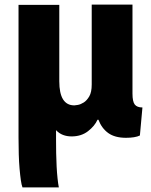

<svg xmlns="http://www.w3.org/2000/svg" viewBox="-20 -584 654 829"><path d="M60 -563H236V-233Q236 -129 301 -129Q304 -129 316 -131Q328 -133 341.5 -141.5Q355 -150 365.5 -168Q376 -186 376 -219V-564H552V-180Q552 -145 562 -132.5Q572 -120 595 -120L584 1Q574 6 558.5 8.5Q543 11 524 11Q476 11 447.5 -9.5Q419 -30 405 -67H401Q389 -40 360 -17.5Q331 5 289 5Q269 5 252 -1.5Q235 -8 222 -22V21Q222 47 222.5 77Q223 107 224.5 135Q226 163 228.5 186.5Q231 210 234 225H77Q73 215 70 194Q67 173 64.5 144.5Q62 116 61 82Q60 48 60 10Z"/></svg>

Font: r_Neptun CAT
Style: Regular
Weight: 400
Foundry: Peter Wiegel, CAT-Fonts
Version: Version 1.000;June 8, 2024;FontCreator 14.0.0.2814 32-bit